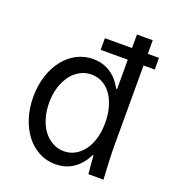

<svg xmlns="http://www.w3.org/2000/svg" viewBox="-136 -846 872 961"><g transform="rotate(20 300.0 -365.0)"><path d="M266.4 10Q311.6 10 347.7 -9.6Q383.8 -29.2 408.9 -65.5Q434 -101.8 447.7 -153.5Q461.4 -205.2 461.4 -270Q461.4 -334.8 447.7 -386.5Q434 -438.2 408.9 -474.5Q383.8 -510.8 347.7 -530.4Q311.6 -550 266.8 -550Q219.6 -550 179.6 -529Q139.6 -508 110.3 -470.5Q81 -433 64.5 -381.8Q48 -330.6 48 -270Q48 -209.4 64.5 -158.2Q81 -107 110.1 -69.5Q139.2 -32 179.2 -11Q219.2 10 266.4 10ZM284.2 -65.8Q251.3 -65.8 223.4 -81.2Q195.4 -96.6 175.2 -123.6Q155 -150.6 143.8 -188.4Q132.6 -226.2 132.6 -269.9Q132.6 -314.4 144.2 -351.8Q155.8 -389.3 175.9 -416.3Q196 -443.4 224 -458.8Q251.9 -474.2 284.8 -474.2Q317.2 -474.2 344.2 -459.4Q371.2 -444.6 390.4 -417.6Q409.6 -390.6 420.3 -352.8Q431 -315 431 -270Q431 -225 420.3 -187.2Q409.6 -149.4 390.1 -122.7Q370.6 -96 343.6 -80.9Q316.6 -65.8 284.2 -65.8ZM439.8 0H520Q517 -48 515 -95Q513 -142 513 -180V-740H429V-449.8H421L446.8 -250L430.4 -170Q430.4 -125.6 432.6 -85Q434.8 -44.4 439.8 0ZM417.8 -96.8H427.8H431.8H441.8L429.8 -108.8ZM284.6 -605.8H572.6V-667.8H284.6Z"/></g></svg>

Font: CommitMonoV142 ExtLt
Style: Regular
Weight: 200
Monospace: yes
Designer: Eigil Nikolajsen
Foundry: Eigil Nikolajsen
Version: Version 1.142